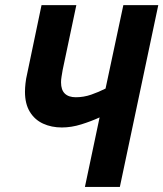

<svg xmlns="http://www.w3.org/2000/svg" viewBox="-20 -734 642 754"><path d="M313.5 0 371.1 -272.9Q338.4 -257.8 299.3 -245.6Q260.3 -233.4 223.1 -233.4Q182.1 -233.4 149.2 -248.5Q116.2 -263.7 97.2 -294.9Q78.1 -326.2 78.1 -373.5Q78.1 -388.2 80.1 -406.5Q82 -424.8 86.4 -442.9L143.1 -713.9H279.8L226.1 -459.5Q223.6 -444.8 221.7 -433.1Q219.7 -421.4 219.7 -410.6Q219.7 -380.9 234.6 -366.5Q249.5 -352.1 277.8 -352.1Q308.6 -352.1 338.1 -362.3Q367.7 -372.6 394.5 -386.2L464.4 -713.9H601.6L450.7 0Z"/></svg>

Font: Open Sans SemiCondensed
Style: Bold Italic
Weight: 700
Width: 4
Italic angle: -12°
Designer: Monotype Design Team
Foundry: Monotype Imaging Inc.
Version: Version 3.003